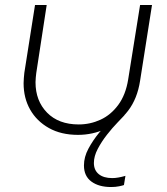

<svg xmlns="http://www.w3.org/2000/svg" viewBox="-20 -530 673 773"><path d="M592 -510 544 -205Q533 -133 496 -84.5Q459 -36 406 -11.5Q353 13 294 13Q226 13 177 -14.5Q128 -42 101.5 -88.5Q75 -135 75 -195Q75 -205 76 -216Q77 -227 78 -237L121 -510H168L126 -236Q125 -227 124 -217.5Q123 -208 123 -199Q123 -124 169.5 -76.5Q216 -29 297 -29Q343 -29 384.5 -48Q426 -67 456 -107.5Q486 -148 496 -210L544 -510ZM427 223Q378 223 348 201Q318 179 318 136Q318 102 336 68.5Q354 35 379 4.5Q404 -26 427 -48.5Q450 -71 461 -81L481 -66Q473 -57 453 -36.5Q433 -16 411 12Q389 40 373.5 69.5Q358 99 358 126Q358 155 377.5 171Q397 187 432 187Q454 187 485 178L479 215Q474 217 459.5 220Q445 223 427 223Z"/></svg>

Font: MuseoModerno ExtraLight
Style: Italic
Weight: 250
Italic angle: -9°
Designer: Pablo Cosgaya, Héctor Gatti, Marcela Romero, and the Authors of The MuseoModerno Project.
Foundry: Omnibus-Type Team
Version: Version 1.003